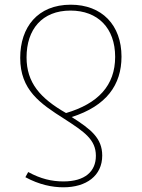

<svg xmlns="http://www.w3.org/2000/svg" viewBox="-20 -558 603 817"><path d="M281 -538C140 -538 66 -442 66 -312C66 -175 150 -118 254 -52C339 3 388 36 388 105C388 172 341 214 250 214C200 214 153 203 100 174L88 196C147 228 202 239 250 239C347 239 415 190 415 104C415 30 367 -8 285 -60C433 -107 497 -197 497 -317C497 -451 414 -538 281 -538ZM280 -513C396 -513 470 -439 470 -316C470 -194 397 -117 261 -77C151 -140 93 -206 93 -314C93 -433 159 -513 280 -513Z"/></svg>

Font: Noto Sans Mono SemiCondensed Thin
Style: Regular
Weight: 100
Width: 4
Designer: Monotype Design Team
Foundry: Monotype Imaging Inc.
Version: Version 2.014